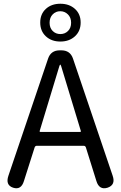

<svg xmlns="http://www.w3.org/2000/svg" viewBox="-20 -1003 647 1026"><path d="M50 0Q8 -14 25 -64L237 -690Q252 -734 299 -734H308Q355 -734 370 -690L582 -64Q599 -15 555 0Q510 14 495 -36L439 -215Q436 -224 427 -224H177Q168 -224 165 -215L108 -36Q93 14 50 0ZM192 -303Q191 -298 196 -298H408Q413 -298 412 -303L307 -649Q304 -658 302 -658Q300 -658 297 -649ZM302.5 -781Q255 -781 225 -809Q195 -837 195 -882.5Q195 -928 225 -955.5Q255 -983 302.5 -983Q350 -983 380.5 -955.5Q411 -928 411 -882.5Q411 -837 380.5 -809Q350 -781 302.5 -781ZM302.5 -821Q327 -821 343.5 -837.5Q360 -854 360 -881.5Q360 -909 343 -926Q326 -943 302 -943Q278 -943 261.5 -926Q245 -909 245 -881.5Q245 -854 261.5 -837.5Q278 -821 302.5 -821Z"/></svg>

Font: Resource Han Rounded CN
Style: Regular
Weight: 400
Designer: Cyano Hao (round all glyphs); Ryoko NISHIZUKA  (kana, bopomofo & ideographs); Paul D. Hunt (Latin, Greek & Cyrillic); Sa
Foundry: Cyano Hao
Version: 0.990